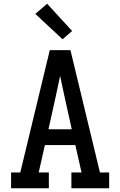

<svg xmlns="http://www.w3.org/2000/svg" viewBox="-20 -1002 640 1022"><path d="M39 0V-84H88L245 -735H355L512 -84H561V0H360V-84H414L381 -230H219L186 -84H240V0ZM362 -314 323 -490Q317 -517 311.5 -544Q306 -571 300 -598Q294 -571 288.5 -544Q283 -517 277 -490L238 -314ZM313 -793 168 -928 231 -982 364 -837Z"/></svg>

Font: Iosevka Etoile Medium
Style: Regular
Weight: 500
Designer: Belleve Invis
Foundry: Belleve Invis
Version: Version 22.1.2; ttfautohint (v1.8.4)